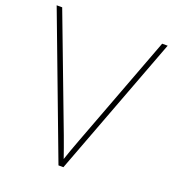

<svg xmlns="http://www.w3.org/2000/svg" viewBox="-131 -814 825 915"><g transform="rotate(20 281.5 -357.0)"><path d="M563 -714H535L320 -143C303 -98 292 -67 282 -37C272 -67 258 -105 244 -143L28 -714H0L269 0H294Z"/></g></svg>

Font: Noto Sans Lao UI Thin
Style: Regular
Weight: 100
Designer: Monotype Design Team
Foundry: Monotype Imaging Inc.
Version: Version 2.000